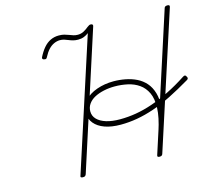

<svg xmlns="http://www.w3.org/2000/svg" viewBox="-137 -1176 1483 1354"><g transform="rotate(-15 604.5 -499.5)"><path d="M305 14Q295 14 291 10Q287 6 291 -2L601 -959Q586 -947 567 -939.5Q548 -932 524 -932Q504 -932 487.5 -936.5Q471 -941 457 -947Q443 -953 428.5 -957.5Q414 -962 398 -962Q376 -962 354 -952Q332 -942 313.5 -922Q295 -902 279 -871Q276 -864 271 -860.5Q266 -857 257 -860Q248 -861 245 -866Q242 -871 245 -878Q264 -916 286.5 -942.5Q309 -969 337 -982.5Q365 -996 398 -996Q421 -996 438 -991.5Q455 -987 470 -981Q485 -975 499.5 -970.5Q514 -966 531 -966Q555 -966 575 -977Q595 -988 610 -1001Q619 -1007 623.5 -1010Q628 -1013 636 -1013Q646 -1013 649.5 -1008Q653 -1003 650 -995L329 -1Q326 6 321.5 10Q317 14 305 14ZM903 -161Q934 -256 936.5 -323Q939 -390 918.5 -433.5Q898 -477 862 -502Q826 -527 780 -537Q734 -547 686 -547Q644 -547 605.5 -538.5Q567 -530 538 -514.5Q509 -499 492 -475Q475 -451 475 -421Q475 -387 498.5 -363Q522 -339 564 -326Q606 -313 664 -313Q723 -313 782 -323Q841 -333 903.5 -354.5Q966 -376 1032 -408.5Q1098 -441 1170 -488Q1179 -494 1185 -493Q1191 -492 1195 -483Q1200 -476 1199.5 -469.5Q1199 -463 1190 -458Q1109 -410 1039 -375Q969 -340 904.5 -318Q840 -296 779.5 -285.5Q719 -275 660 -275Q592 -275 543.5 -292.5Q495 -310 468.5 -342Q442 -374 442 -416Q442 -469 475 -506.5Q508 -544 565 -564Q622 -584 687 -584Q731 -584 774.5 -575.5Q818 -567 854.5 -549Q891 -531 918 -500.5Q945 -470 958.5 -424Q972 -378 967.5 -315.5Q963 -253 937 -171ZM865 14Q856 14 852 10.5Q848 7 851 -1L1170 -988Q1172 -996 1177.5 -999.5Q1183 -1003 1194 -1003Q1203 -1003 1206.5 -999.5Q1210 -996 1208 -988L888 -1Q886 6 881 10Q876 14 865 14Z"/></g></svg>

Font: Playwrite MX Thin
Style: Regular
Weight: 250
Designer: Veronika Burian, José Scaglione
Foundry: TypeTogether
Version: Version 1.002